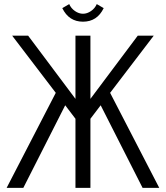

<svg xmlns="http://www.w3.org/2000/svg" viewBox="-20 -913 806 933"><path d="M483.9 -873.5Q452.1 -807.6 383.3 -807.6Q314.5 -807.6 282.7 -873.5L316.4 -893.1Q325.2 -872.6 344.2 -859.4Q363.3 -846.2 383.3 -846.2Q403.3 -846.2 422.4 -859.4Q441.4 -872.6 450.2 -893.1ZM419.4 -335.9V0H346.7V-335.9L296.9 -401.4L93.3 0H12.2L251 -461.9L39.1 -739.7H116.7L346.7 -432.6V-739.7H419.4V-432.6L649.4 -739.7H727.1L515.1 -461.9L753.9 0H672.9L469.2 -401.4Z"/></svg>

Font: News Cycle
Style: Regular
Weight: 500
Version: Version 0.5.2